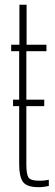

<svg xmlns="http://www.w3.org/2000/svg" viewBox="-20 -790 233 816"><path d="M144 5.5Q93.5 5.5 77.5 -17.2Q61.5 -40 61.5 -92V-572.5H27.5V-600H62.5V-770H93V-600H177.5V-572.5H92V-90.5Q92 -50.5 100.8 -36.2Q109.5 -22 146 -22Q161.5 -22 169.2 -23Q177 -24 187.5 -26V0.5Q178 2.5 166.8 4Q155.5 5.5 144 5.5ZM35.5 -366.5H168V-339H35.5Z"/></svg>

Font: Big Shoulders Display Thin ExtraLight
Style: Regular
Weight: 250
Version: Version 2.002